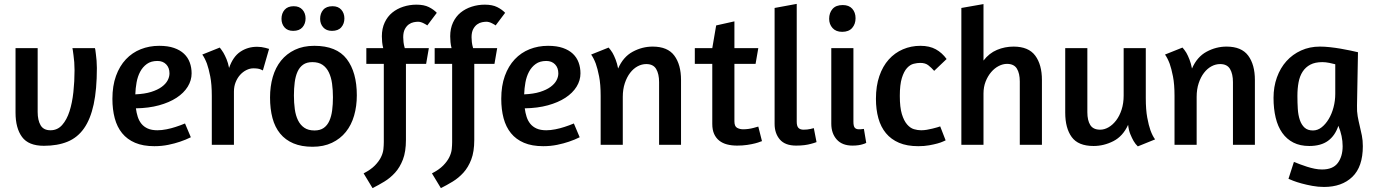

<svg xmlns="http://www.w3.org/2000/svg" viewBox="-20 -746 7076 989"><path d="M469 -498 471 -490Q472 -481 474 -466.5Q476 -452 477.5 -433.5Q479 -415 479 -396Q479 -285 462.5 -208.5Q446 -132 412.5 -84.5Q379 -37 327.5 -16Q276 5 206 5Q127 5 93.5 -40.5Q60 -86 60 -166V-498H174V-169Q174 -127 189 -101Q204 -75 240 -75Q276 -75 300 -102Q324 -129 338 -172.5Q352 -216 358 -271.5Q364 -327 364 -384Q364 -405 362.5 -425.5Q361 -446 358.5 -462Q356 -478 355 -488L353 -498Z M800 -510Q845 -510 876.5 -499Q908 -488 928 -469Q948 -450 957.5 -424Q967 -398 967 -368Q967 -332 947 -299.5Q927 -267 889.5 -242.5Q852 -218 799 -203.5Q746 -189 680 -188Q683 -165 689.5 -144.5Q696 -124 708.5 -108.5Q721 -93 741 -84Q761 -75 791 -75Q813 -75 838 -80Q863 -85 884 -92Q909 -100 933 -110L963 -39Q937 -26 907 -16Q881 -7 847 0Q813 7 775 7Q717 7 676 -10.5Q635 -28 609 -60Q583 -92 571 -137Q559 -182 559 -237Q559 -304 577.5 -355Q596 -406 628.5 -440.5Q661 -475 705 -492.5Q749 -510 800 -510ZM677 -260Q725 -262 758.5 -272.5Q792 -283 813 -298.5Q834 -314 843.5 -332Q853 -350 853 -368Q853 -397 836 -414.5Q819 -432 791 -432Q758 -432 736.5 -416.5Q715 -401 702 -376.5Q689 -352 683.5 -321.5Q678 -291 677 -260Z M1185 -274V0H1071V-252Q1071 -312 1063 -352.5Q1055 -393 1046 -418Q1035 -447 1022 -465L1112 -501Q1121 -490 1131 -474Q1139 -460 1147 -441Q1155 -422 1160 -396Q1180 -454 1218 -479.5Q1256 -505 1304 -505Q1327 -505 1347 -499.5Q1367 -494 1366 -494L1334 -383Q1335 -383 1322.5 -388.5Q1310 -394 1285 -394Q1267 -394 1249 -385Q1231 -376 1217 -360.5Q1203 -345 1194 -323Q1185 -301 1185 -274Z M1818 -255Q1818 -199 1804 -150.5Q1790 -102 1761.5 -66.5Q1733 -31 1690 -10.5Q1647 10 1590 10Q1533 10 1491.5 -7.5Q1450 -25 1423 -58Q1396 -91 1383.5 -138Q1371 -185 1371 -244Q1371 -301 1385 -349.5Q1399 -398 1427.5 -433.5Q1456 -469 1499 -489.5Q1542 -510 1599 -510Q1714 -510 1766 -442Q1818 -374 1818 -255ZM1494 -254Q1494 -217 1498.5 -184Q1503 -151 1515 -126.5Q1527 -102 1547.5 -88Q1568 -74 1600 -74Q1629 -74 1647.5 -87Q1666 -100 1676.5 -123.5Q1687 -147 1691 -178Q1695 -209 1695 -245Q1695 -282 1690.5 -315Q1686 -348 1674 -373Q1662 -398 1641.5 -412Q1621 -426 1589 -426Q1560 -426 1541.5 -413Q1523 -400 1512.5 -376.5Q1502 -353 1498 -321.5Q1494 -290 1494 -254ZM1490 -587Q1461 -587 1445.5 -605Q1430 -623 1430 -649Q1430 -677 1446 -695.5Q1462 -714 1493 -714Q1522 -714 1538 -696Q1554 -678 1554 -651Q1554 -624 1538 -605.5Q1522 -587 1490 -587ZM1690 -587Q1661 -587 1645 -605Q1629 -623 1629 -649Q1629 -677 1645 -695.5Q1661 -714 1693 -714Q1722 -714 1738 -696Q1754 -678 1754 -651Q1754 -624 1738 -605.5Q1722 -587 1690 -587Z M2181 -615Q2178 -618 2162.5 -626Q2147 -634 2133 -634Q2124 -634 2111 -631.5Q2098 -629 2086 -620.5Q2074 -612 2065.5 -596Q2057 -580 2057 -554Q2057 -543 2058.5 -529Q2060 -515 2065 -498H2189L2175 -417H2071V-25Q2071 35 2055.5 75.5Q2040 116 2015 143.5Q1990 171 1959.5 189.5Q1929 208 1899 223L1853 147Q1890 128 1911 106.5Q1932 85 1942.5 63.5Q1953 42 1955 22Q1957 2 1957 -14V-417H1867V-498H1954Q1950 -513 1948.5 -529Q1947 -545 1947 -559Q1947 -599 1961.5 -630Q1976 -661 2000.5 -681Q2025 -701 2057.5 -711.5Q2090 -722 2125 -722Q2164 -722 2189 -709.5Q2214 -697 2230 -680Z M2533 -615Q2530 -618 2514.5 -626Q2499 -634 2485 -634Q2476 -634 2463 -631.5Q2450 -629 2438 -620.5Q2426 -612 2417.5 -596Q2409 -580 2409 -554Q2409 -543 2410.5 -529Q2412 -515 2417 -498H2541L2527 -417H2423V-25Q2423 35 2407.5 75.5Q2392 116 2367 143.5Q2342 171 2311.5 189.5Q2281 208 2251 223L2205 147Q2242 128 2263 106.5Q2284 85 2294.5 63.5Q2305 42 2307 22Q2309 2 2309 -14V-417H2219V-498H2306Q2302 -513 2300.5 -529Q2299 -545 2299 -559Q2299 -599 2313.5 -630Q2328 -661 2352.5 -681Q2377 -701 2409.5 -711.5Q2442 -722 2477 -722Q2516 -722 2541 -709.5Q2566 -697 2582 -680Z M2803 -510Q2848 -510 2879.5 -499Q2911 -488 2931 -469Q2951 -450 2960.5 -424Q2970 -398 2970 -368Q2970 -332 2950 -299.5Q2930 -267 2892.5 -242.5Q2855 -218 2802 -203.5Q2749 -189 2683 -188Q2686 -165 2692.5 -144.5Q2699 -124 2711.5 -108.5Q2724 -93 2744 -84Q2764 -75 2794 -75Q2816 -75 2841 -80Q2866 -85 2887 -92Q2912 -100 2936 -110L2966 -39Q2940 -26 2910 -16Q2884 -7 2850 0Q2816 7 2778 7Q2720 7 2679 -10.5Q2638 -28 2612 -60Q2586 -92 2574 -137Q2562 -182 2562 -237Q2562 -304 2580.5 -355Q2599 -406 2631.5 -440.5Q2664 -475 2708 -492.5Q2752 -510 2803 -510ZM2680 -260Q2728 -262 2761.5 -272.5Q2795 -283 2816 -298.5Q2837 -314 2846.5 -332Q2856 -350 2856 -368Q2856 -397 2839 -414.5Q2822 -432 2794 -432Q2761 -432 2739.5 -416.5Q2718 -401 2705 -376.5Q2692 -352 2686.5 -321.5Q2681 -291 2680 -260Z M3375 0V-323Q3375 -365 3360 -390.5Q3345 -416 3309 -416Q3286 -416 3264.5 -404.5Q3243 -393 3226 -371Q3209 -349 3198.5 -317.5Q3188 -286 3188 -247V0H3074V-252Q3074 -312 3066 -352.5Q3058 -393 3049 -418Q3038 -447 3025 -465L3115 -501Q3125 -490 3135 -474Q3143 -460 3151 -439.5Q3159 -419 3164 -393Q3190 -453 3239 -479.5Q3288 -506 3342 -506Q3419 -506 3453.5 -459.5Q3488 -413 3488 -334V0Z M3559 -498H3649L3669 -615L3763 -636V-498H3886L3872 -417H3763V-121Q3763 -95 3777 -87.5Q3791 -80 3808 -80Q3822 -80 3836 -82Q3850 -84 3861 -87Q3874 -90 3886 -94L3905 -19L3896 -16Q3887 -12 3869.5 -7.5Q3852 -3 3828.5 0.5Q3805 4 3777 4Q3749 4 3725.5 -2Q3702 -8 3685 -21.5Q3668 -35 3658.5 -56Q3649 -77 3649 -108V-417H3559Z M3970 -108V-705L4084 -726V-119Q4084 -96 4093 -87Q4102 -78 4119 -78Q4129 -78 4138.5 -79Q4148 -80 4156 -82Q4165 -84 4172 -86L4186 -14Q4173 -9 4157 -5Q4143 -1 4124 1.5Q4105 4 4081 4Q4024 4 3997 -27.5Q3970 -59 3970 -108Z M4262 -109V-498H4376V-119Q4376 -96 4383 -88Q4390 -80 4404 -80Q4408 -80 4412.5 -80Q4417 -80 4421 -81Q4425 -81 4430 -82L4442 -10Q4435 -6 4424 -3Q4415 0 4401.5 2Q4388 4 4371 4Q4318 4 4290 -27.5Q4262 -59 4262 -109ZM4387 -652Q4387 -622 4369.5 -602Q4352 -582 4318 -582Q4286 -582 4268.5 -601.5Q4251 -621 4251 -649Q4251 -680 4268.5 -700Q4286 -720 4321 -720Q4353 -720 4370 -701Q4387 -682 4387 -652Z M4792 -381Q4777 -398 4761.5 -410Q4746 -422 4720 -422Q4705 -422 4686.5 -417.5Q4668 -413 4652 -395.5Q4636 -378 4625.5 -344Q4615 -310 4615 -252Q4615 -193 4625.5 -158.5Q4636 -124 4652.5 -105Q4669 -86 4688 -80.5Q4707 -75 4725 -75Q4739 -75 4754 -77.5Q4769 -80 4783 -83.5Q4797 -87 4807.5 -90Q4818 -93 4823 -95L4851 -23Q4848 -22 4837.5 -17Q4827 -12 4809 -7Q4791 -2 4766 2.5Q4741 7 4710 7Q4652 7 4611 -10.5Q4570 -28 4543.5 -60Q4517 -92 4504.5 -137Q4492 -182 4492 -237Q4492 -303 4509.5 -354Q4527 -405 4558 -439.5Q4589 -474 4631 -492Q4673 -510 4721 -510Q4768 -510 4800.5 -492Q4833 -474 4856 -442Z M5046 -434Q5075 -472 5115.5 -489Q5156 -506 5201 -506Q5278 -506 5312.5 -459.5Q5347 -413 5347 -334V0H5233V-326Q5233 -368 5218 -392.5Q5203 -417 5167 -417Q5146 -417 5124.5 -406Q5103 -395 5085.5 -374.5Q5068 -354 5057 -326Q5046 -298 5046 -264V0H4932V-705L5046 -725Z M5768 -498H5882V-241Q5882 -181 5889.5 -140.5Q5897 -100 5906 -75Q5917 -45 5930 -28L5841 8Q5829 -3 5819 -20Q5811 -34 5802.5 -54.5Q5794 -75 5791 -103Q5764 -44 5715 -19Q5666 6 5613 6Q5534 6 5500.5 -40Q5467 -86 5467 -166V-498H5581V-168Q5581 -126 5596 -102Q5611 -78 5647 -78Q5669 -78 5690.5 -90.5Q5712 -103 5729.5 -126Q5747 -149 5757.5 -181.5Q5768 -214 5768 -254Z M6331 0V-323Q6331 -365 6316 -390.5Q6301 -416 6265 -416Q6242 -416 6220.5 -404.5Q6199 -393 6182 -371Q6165 -349 6154.5 -317.5Q6144 -286 6144 -247V0H6030V-252Q6030 -312 6022 -352.5Q6014 -393 6005 -418Q5994 -447 5981 -465L6071 -501Q6081 -490 6091 -474Q6099 -460 6107 -439.5Q6115 -419 6120 -393Q6146 -453 6195 -479.5Q6244 -506 6298 -506Q6375 -506 6409.5 -459.5Q6444 -413 6444 -334V0Z M6645 88Q6660 94 6677 100.5Q6694 107 6713 113Q6732 119 6751.5 123Q6771 127 6790 127Q6846 127 6871 93.5Q6896 60 6896 7Q6896 -45 6874 -98Q6857 -47 6820.5 -20.5Q6784 6 6724 6Q6677 6 6642.5 -11.5Q6608 -29 6585 -61.5Q6562 -94 6551 -140Q6540 -186 6540 -242Q6540 -299 6557.5 -347.5Q6575 -396 6606.5 -431Q6638 -466 6682 -486Q6726 -506 6779 -506Q6803 -506 6830.5 -503Q6858 -500 6884.5 -495.5Q6911 -491 6934.5 -486Q6958 -481 6975 -477L6970 -202Q6969 -172 6973.5 -147Q6978 -122 6984 -97.5Q6990 -73 6995 -48Q7000 -23 7000 7Q7000 113 6946 165Q6892 217 6800 217Q6770 217 6740 211.5Q6710 206 6684.5 199Q6659 192 6641 185Q6623 178 6617 175ZM6858 -263V-415Q6848 -418 6828 -422Q6808 -426 6792 -426Q6754 -426 6729.5 -413Q6705 -400 6690 -377Q6675 -354 6669 -322Q6663 -290 6663 -252Q6663 -217 6665 -185Q6667 -153 6675.5 -128Q6684 -103 6700 -88.5Q6716 -74 6743 -74Q6767 -74 6787.5 -90Q6808 -106 6824 -132.5Q6840 -159 6849 -193Q6858 -227 6858 -263Z"/></svg>

Font: Amaranth
Style: Regular
Weight: 400
Designer: Gesine Todt
Foundry: Gesine Todt
Version: Version 1.001